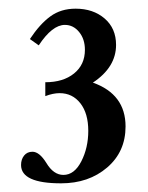

<svg xmlns="http://www.w3.org/2000/svg" viewBox="-20 -672 344 445"><path d="M121.6 -247.1Q28.8 -247.1 28.8 -289.6Q28.8 -302.7 35.9 -311.5Q43 -320.3 55.2 -320.3Q71.3 -320.3 87.4 -294.4Q104 -266.6 127 -266.6Q152.3 -266.6 168.5 -298.1Q184.6 -329.6 184.6 -368.7Q184.6 -409.2 166.3 -432.6Q147.9 -456.1 118.2 -456.1Q103 -456.1 85 -449.2V-481.4Q126.5 -481.4 151.6 -501.7Q176.8 -522 176.8 -556.6Q176.8 -581.5 163.3 -597.9Q149.9 -614.3 130.4 -614.3Q101.1 -614.3 69.8 -566.9L49.3 -581.5Q72.3 -616.2 96.7 -634Q121.1 -651.9 155.3 -651.9Q195.8 -651.9 222.4 -629.2Q249 -606.4 249 -567.9Q249 -516.1 195.3 -480.5Q271 -453.6 271 -378.9Q271 -320.3 228.3 -283.7Q185.5 -247.1 121.6 -247.1Z"/></svg>

Font: Elstob SemiBold
Style: Regular
Weight: 600
Designer: Peter S. Baker
Version: Version 1.015